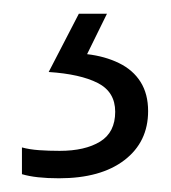

<svg xmlns="http://www.w3.org/2000/svg" viewBox="-20 -20 249 280"><path d="M196 142Q196 187 161.5 213.5Q127 240 66 240Q49 240 35.5 238.5Q22 237 12 234V195Q23 198 37 199Q51 200 67 200Q104 200 126 186.5Q148 173 148 143Q148 114 122.5 101Q97 88 51 85L95 0H136L107 59Q133 62 153.5 72Q174 82 185 99.5Q196 117 196 142Z"/></svg>

Font: Noto Sans Thai Light
Style: Regular
Weight: 300
Designer: Monotype Design Team
Foundry: Monotype Imaging Inc.
Version: Version 2.001